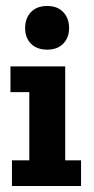

<svg xmlns="http://www.w3.org/2000/svg" viewBox="-20 -622 313 642"><path d="M20 0V-86H78V-314H15V-400H198V-86H251V0ZM138 -456Q103 -456 83.5 -476Q64 -496 64 -528Q64 -561 83.5 -581.5Q103 -602 138 -602Q172 -602 191.5 -581.5Q211 -561 211 -528Q211 -496 191.5 -476Q172 -456 138 -456Z"/></svg>

Font: Rokkitt
Style: Bold
Weight: 700
Designer: Vernon Adams
Foundry: Vernon Adams
Version: Version 3.103